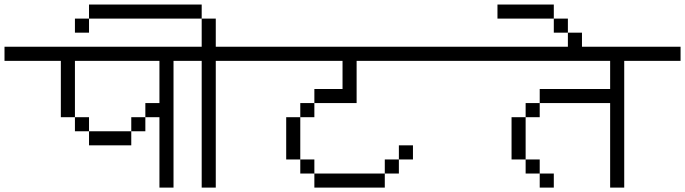

<svg xmlns="http://www.w3.org/2000/svg" viewBox="-20 -895 3040 852"><path d="M1000 -625V-687.5H0V-625H250Q250 -625 250 -375H312.5V-312.5H375V-250H562.5V-312.5H375V-375H312.5Q312.5 -375 312.5 -625H687.5V-437.5H625V-375H562.5V-312.5H625V-375H687.5V-62.5H750V-625Z M1000 -625V-687.5H937.5Q937.5 -687.5 937.5 -812.5H875Q875 -812.5 875 -687.5H750V-625H875V-62.5H937.5V-625ZM375 -812.5H312.5V-750H375ZM375 -812.5H875V-875H375Z M1812.5 -187.5V-250H1750V-187.5H1687.5V-125H1375V-62.5H1687.5V-125H1750V-187.5ZM2000 -625V-687.5H1000V-625H1500Q1500 -625 1500 -500H1375V-437.5H1312.5V-375H1250V-187.5H1312.5V-125H1375V-187.5H1312.5V-375H1375V-437.5H1562.5V-625Z M2437.5 -62.5V-125H2375V-62.5ZM3000 -625V-687.5H2000V-625H2687.5Q2687.5 -625 2687.5 -500H2375V-437.5H2312.5V-375H2250V-187.5H2312.5V-125H2375V-187.5H2312.5V-375H2375V-437.5H2687.5Q2687.5 -437.5 2687.5 -62.5H2750V-625Z M2562.5 -687.5V-750H2500V-687.5ZM2500 -750V-812.5H2437.5V-750ZM2437.5 -812.5V-875H2187.5V-812.5Z"/></svg>

Font: Unifont
Style: Regular
Weight: 500
Version: Version 15.1.04